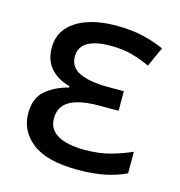

<svg xmlns="http://www.w3.org/2000/svg" viewBox="-88 -627 673 717"><g transform="rotate(15 248.5 -269.0)"><path d="M365.7 -318.4V-242.7H291.5Q239.7 -242.7 206.1 -232.9Q172.4 -223.1 156 -203.1Q139.6 -183.1 139.6 -153.8Q139.6 -124 157 -105.2Q174.3 -86.4 206.1 -77.6Q237.8 -68.8 280.8 -68.8Q336.9 -68.8 381.8 -81.5Q426.8 -94.2 460.4 -109.9V-26.4Q428.2 -10.3 382.6 -0.2Q336.9 9.8 274.9 9.8Q154.8 9.8 98.4 -34.4Q42 -78.6 42 -146.5Q42 -206.1 77.4 -235.8Q112.8 -265.6 164.6 -278.8V-283.7Q116.7 -296.9 90.1 -327.4Q63.5 -357.9 63.5 -405.8Q63.5 -453.1 91.3 -484.6Q119.1 -516.1 167 -532Q214.8 -547.9 275.4 -547.9Q332 -547.9 377 -537.8Q421.9 -527.8 461.9 -509.8L427.7 -434.1Q394.5 -449.2 358.6 -459.5Q322.8 -469.7 275.9 -469.7Q215.8 -469.7 185.5 -451.2Q155.3 -432.6 155.3 -397Q155.3 -355 194.8 -336.7Q234.4 -318.4 305.2 -318.4Z"/></g></svg>

Font: Open Sans Medium
Style: Regular
Weight: 500
Designer: Monotype Design Team
Foundry: Monotype Imaging Inc.
Version: Version 3.000